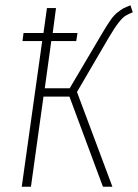

<svg xmlns="http://www.w3.org/2000/svg" viewBox="-20 -713 527 733"><path d="M486.8 -666Q468.3 -658.7 458.3 -652.3Q448.2 -646 433.1 -627Q418 -607.9 396 -570.8L273.9 -361.8L409.2 0H373L245.1 -344.2H146L98.1 0H63L141.1 -556.2H65.9L69.8 -586.9H146L159.2 -682.1H193.8L181.2 -586.9H275.9L271 -556.2H175.8L150.9 -376H246.1L373 -590.8Q390.1 -619.6 402.6 -637.2Q415 -654.8 428.5 -665.5Q441.9 -676.3 450.7 -680.9Q459.5 -685.5 478 -692.9Z"/></svg>

Font: Fira Sans Compressed UltraLight
Style: Italic
Weight: 200
Width: 3
Italic angle: -8°
Designer: Carrois Corporate & Edenspiekermann AG
Foundry: Carrois Corporate GbR & Edenspiekermann AG
Version: Version 4.203;PS 004.203;hotconv 1.0.88;makeotf.lib2.5.64775